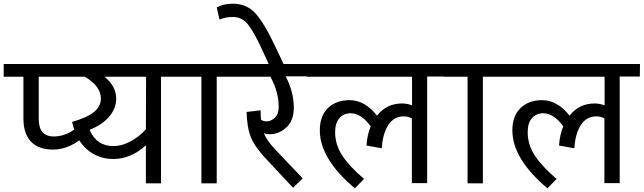

<svg xmlns="http://www.w3.org/2000/svg" viewBox="-40 -994 3490 1041"><path d="M484 -578H170V-349Q170 -254 252 -254Q346 -254 429 -354L435 -272Q346 -183 248 -183Q169 -183 128 -226Q87 -269 87 -351V-578H-20V-647H484Z M943 -647V-578H833V0H751V-206Q669 -132 575 -132Q490 -132 430.5 -185Q371 -238 351 -333Q434 -357 470.5 -387.5Q507 -418 507 -460Q507 -526 420 -578H307V-647ZM751 -293 752 -578H526Q590 -528 590 -458Q590 -408 553.5 -363.5Q517 -319 446 -290Q483 -202 575 -202Q620 -202 667 -227Q714 -252 751 -293Z M1245 -647V-578H1135V0H1052V-578H923V-647Z M1644 -647V-580H1509Q1553 -495 1553 -410Q1553 -340 1512.5 -303Q1472 -266 1422 -266Q1406 -266 1391 -271Q1406 -233 1451 -185L1601 -27L1549 24L1416 -118Q1343 -194 1321 -248Q1299 -302 1297 -387L1373 -396Q1373 -375 1375 -345Q1387 -336 1406 -336Q1429 -336 1450 -355.5Q1471 -375 1471 -415Q1471 -496 1426 -578H1225V-647Z M1425 -629 1381 -725Q1337 -821 1304.5 -861.5Q1272 -902 1223 -902Q1184 -902 1150 -888L1135 -954Q1173 -974 1222 -974Q1297 -974 1345 -921.5Q1393 -869 1453 -741L1506 -629Z M2386 -647 2385 -579H2276V-1H2193V-352Q2173 -363 2149 -363Q2096 -363 2065.5 -316.5Q2035 -270 2030 -190L1947 -205Q1951 -264 1970 -309Q1918 -380 1861 -380Q1824 -380 1800.5 -353.5Q1777 -327 1777 -278Q1777 -208 1817.5 -148Q1858 -88 1934 -24L1884 27Q1694 -133 1694 -287Q1694 -366 1738.5 -408.5Q1783 -451 1855 -451Q1938 -451 2004 -367Q2056 -433 2140 -433Q2167 -433 2194 -423V-578H1624V-647Z M2688 -647V-578H2578V0H2495V-578H2366V-647Z M3430 -647 3429 -579H3320V-1H3237V-352Q3217 -363 3193 -363Q3140 -363 3109.5 -316.5Q3079 -270 3074 -190L2991 -205Q2995 -264 3014 -309Q2962 -380 2905 -380Q2868 -380 2844.5 -353.5Q2821 -327 2821 -278Q2821 -208 2861.5 -148Q2902 -88 2978 -24L2928 27Q2738 -133 2738 -287Q2738 -366 2782.5 -408.5Q2827 -451 2899 -451Q2982 -451 3048 -367Q3100 -433 3184 -433Q3211 -433 3238 -423V-578H2668V-647Z"/></svg>

Font: Martel Sans
Style: Regular
Weight: 400
Designer: Dan Reynolds and Mathieu Réguer
Foundry: Dan Reynolds and Mathieu Réguer
Version: Version 1.001;PS 001.001;hotconv 1.0.70;makeotf.lib2.5.58329